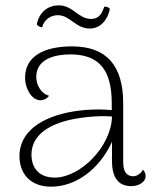

<svg xmlns="http://www.w3.org/2000/svg" viewBox="-20 -688 578 720"><path d="M138 -586C146 -615 170 -631 197 -631C243 -631 263 -581 317 -581C356 -581 384 -613 392 -655C387 -661 381 -663 371 -663C362 -637 351 -617 322 -617C273 -617 254 -668 200 -668C163 -668 127 -645 118 -596C123 -590 131 -585 138 -586ZM516 -52C508 -36 492 -27 480 -27C456 -27 442 -43 442 -80V-300C442 -441 381 -514 250 -514C143 -514 74 -476 74 -396C74 -357 98 -312 132 -312C140 -312 155 -316 164 -329C131 -338 116 -373 116 -399C116 -468 187 -484 244 -484C354 -484 399 -423 399 -301V-275C340 -281 269 -276 212 -261C108 -233 53 -177 53 -103C53 -37 93 12 172 12C262 12 351 -50 400 -156V-83C400 -24 423 10 472 10C499 10 526 -4 526 -28C526 -35 524 -43 516 -52ZM186 -22C121 -22 98 -64 98 -108C98 -168 142 -209 217 -232C265 -247 348 -256 400 -251C397 -138 282 -23 186 -22Z"/></svg>

Font: Arima Koshi ExtraLight
Style: Regular
Weight: 275
Designer: Joana Correia and Natanael Gama
Foundry: NDISCOVER
Version: Version 1.019;PS 001.019;hotconv 1.0.88;makeotf.lib2.5.64775